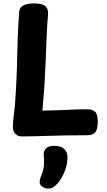

<svg xmlns="http://www.w3.org/2000/svg" viewBox="-20 -795 625 1126"><path d="M92.8 -727Q94.8 -753.4 119.3 -764.2Q143.8 -775 177.1 -775Q227.4 -775 245.6 -759.1Q263.8 -743.1 261.8 -712.6Q255.8 -640.4 253.2 -574.6Q250.6 -508.7 248.1 -442.2Q245.6 -375.8 241.1 -303.6Q236.6 -231.3 228.6 -146.3Q276.6 -147.3 311.8 -148.3Q347 -149.3 375.6 -150.8Q404.2 -152.3 431.6 -153.3Q459 -154.3 491.6 -154.3Q520.4 -154.3 536.8 -140.3Q553.2 -126.3 553.2 -83.6Q553.2 -34.3 537.6 -18.2Q522 -2 493.1 -2Q423.7 -2 369 -1Q314.3 0 268.8 1.5Q223.3 3 184.1 4Q144.9 5 105.9 5Q83.9 5 69.7 -10.5Q55.6 -26 55.6 -48Q55.6 -71 58.1 -96.5Q60.6 -122 64.1 -146.5Q67.6 -171 68.6 -192Q78.6 -333 81.1 -470.3Q83.6 -607.7 92.8 -727ZM236.6 115.1Q234.6 91.1 249.6 75.7Q264.6 60.3 297.4 60.3Q338.1 60.3 356.4 78.4Q374.7 96.4 375.4 121.6Q376.4 155.3 366.7 187.8Q357 220.3 341.9 246.4Q326.9 272.6 310.6 288Q296.1 302 286.9 306.4Q277.8 310.9 263 310.9Q244.7 310.9 228.6 300.1Q212.6 289.3 212.6 271.2Q212.6 261.7 216.1 250.8Q219.7 239.9 225.4 225.2Q236.4 197.8 237.9 171.9Q239.3 146.1 236.6 115.1Z"/></svg>

Font: Playpen Sans
Style: Regular
Weight: 400
Designer: Laura Meseguer, Veronika Burian, José Scaglione, Kostas Bartsokas, Vera Evstafieva, Tom Grace, Yorlmar Campos
Foundry: TypeTogether
Version: Version 2.000